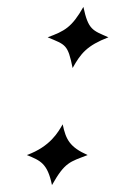

<svg xmlns="http://www.w3.org/2000/svg" viewBox="-20 -533 392 556"><path d="M294 -425C248.5 -445 235.7 -446 221.5 -513C188.1 -454 167.1 -443 118 -425C170.1 -403 176.4 -405 190.3 -336C213.7 -378 231.7 -401 294 -425ZM233.8 -84C181.9 -107 170.8 -129 161.5 -173C148.7 -151 126.3 -109 57.8 -84C97 -68 117.6 -60 130.5 3C168.3 -64 182.3 -64 233.8 -84Z"/></svg>

Font: Linux Biolinum O 
Style: Bold Italic
Weight: 700
Designer: Philipp H. Poll
Foundry: Philipp H. Poll
Version: Version 1.3.2